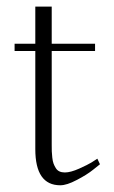

<svg xmlns="http://www.w3.org/2000/svg" viewBox="-20 -550 340 571"><path d="M133.8 -530.3V-419.9H262.7V-398.4H133.8V-120.1Q133.8 -107.9 134 -100.1Q134.3 -92.3 135.5 -81.3Q136.7 -70.3 139.2 -63.7Q141.6 -57.1 145.8 -50.3Q149.9 -43.5 156.7 -40.3Q163.6 -37.1 172.9 -37.1Q189.9 -37.1 215.6 -48.6Q241.2 -60.1 252.2 -66.9Q263.2 -73.7 269.5 -78.1L277.3 -61.5L257.8 -45.9Q237.8 -29.8 208 -14.6Q178.7 1 159.2 1Q85 1 85 -106.4V-398.4H23.4V-419.9H85V-530.3Z"/></svg>

Font: Buda Light
Style: Regular
Weight: 300
Version: Version 1.003